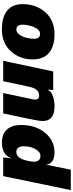

<svg xmlns="http://www.w3.org/2000/svg" viewBox="576 -1218 784 2073"><g transform="rotate(-90 968.5 -182.0)"><path d="M172 190H-48L103 -540H305L294 -448Q331 -554 466 -554Q557 -554 606 -500Q655 -446 655 -347Q655 -190 571 -88Q487 14 357 14Q299 14 264.5 -9.5Q230 -33 227 -78ZM263 -251Q241 -138 323 -138Q364 -138 394.5 -192Q425 -246 425 -318Q425 -398 362 -398Q295 -398 269 -280Z M856 14Q698 14 698 -113Q698 -152 720 -256L780 -540H1000L932 -218Q929 -206 929 -196Q929 -152 975 -152Q1044 -152 1067 -254L1128 -540H1348L1233 0H1031L1038 -64Q1020 -27 988 -12Q936 14 856 14Z M1586 -210Q1586 -142 1638 -142Q1684 -142 1711 -206Q1738 -270 1738 -328Q1738 -398 1685 -398Q1653 -398 1629 -362.5Q1605 -327 1595.5 -285.5Q1586 -244 1586 -210ZM1363 -221Q1363 -361 1451 -457.5Q1539 -554 1687 -554Q1820 -554 1890 -497Q1960 -440 1960 -330Q1960 -185 1872.5 -85.5Q1785 14 1637 14Q1503 14 1433 -46Q1363 -106 1363 -221Z"/></g></svg>

Font: Nacelle Black
Style: Italic
Weight: 900
Italic angle: -12°
Designer: Sora Sagano
Foundry: Sora Sagano
Version: Version 1.000;FEAKit 1.0